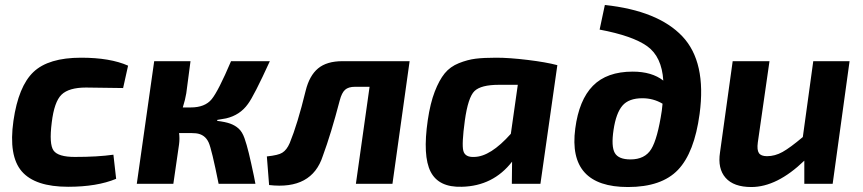

<svg xmlns="http://www.w3.org/2000/svg" viewBox="-20 -739 3471 772"><path d="M436 -117 447 -20Q370 12 254 12Q121 12 67.5 -50Q14 -112 34 -253Q54 -392 114.5 -449.5Q175 -507 306 -507Q423 -507 495 -475L475 -385Q359 -387 326 -387Q257 -387 227.5 -358.5Q198 -330 188 -246Q177 -159 195.5 -133.5Q214 -108 281 -108Q373 -108 436 -117Z M854 -257 853 -253Q886 -249 905.5 -242Q925 -235 939.5 -222Q954 -209 963 -183.5Q972 -158 980.5 -123Q989 -88 1001 -31Q1005 -11 1007 0H859Q831 -140 819 -166Q804 -199 768 -203Q760 -204 749 -204H700Q703 -183 700 -159L677 0H530L600 -493H746L729 -364Q725 -339 715 -307H747Q804 -307 831 -340Q858 -373 909 -493H1065Q1001 -353 977 -321Q945 -276 889 -263Q874 -260 854 -257Z M1627 -493 1558 0H1411L1466 -390H1407Q1381 -390 1367.5 -378Q1354 -366 1346 -335Q1311 -201 1278 -112Q1234 25 1062 5L1053 -110Q1100 -115 1115 -125Q1133 -136 1145 -164Q1176 -239 1209 -374Q1224 -435 1259 -464Q1294 -493 1357 -493Z M2153 0H2038L2039 -89Q1963 9 1837 12Q1744 15 1711.5 -48.5Q1679 -112 1700 -256Q1710 -324 1728 -370.5Q1746 -417 1768 -444Q1790 -471 1825 -485Q1860 -499 1892.5 -503Q1925 -507 1975 -507Q2028 -507 2102 -498Q2176 -489 2221 -477ZM2062 -398H1986Q1914 -398 1888 -373Q1862 -348 1849 -254Q1836 -159 1843 -132.5Q1850 -106 1887 -108Q1952 -109 2034 -201Z M2391 -620 2412 -719Q2626 -696 2723.5 -593Q2821 -490 2793 -281Q2772 -125 2706 -56Q2640 13 2505 13Q2262 13 2293 -222Q2308 -337 2364 -394Q2420 -451 2524 -451Q2601 -451 2647 -415Q2641 -511 2582.5 -553Q2524 -595 2391 -620ZM2515 -98Q2573 -98 2598.5 -139.5Q2624 -181 2641 -294L2644 -322Q2607 -344 2563 -344Q2508 -344 2482.5 -314Q2457 -284 2447 -217Q2437 -150 2452 -124Q2467 -98 2515 -98Z M3396 -493 3328 0H3214V-93Q3104 13 3001 13Q2930 13 2897.5 -24Q2865 -61 2875 -126L2926 -493H3074L3027 -166Q3023 -136 3031.5 -123.5Q3040 -111 3064 -111Q3096 -111 3126.5 -128Q3157 -145 3208 -188L3250 -493Z"/></svg>

Font: Exo 2.0
Style: Bold Italic
Weight: 700
Italic angle: -8°
Designer: Natanael Gama
Version: Version 1.001;PS 001.001;hotconv 1.0.70;makeotf.lib2.5.58329